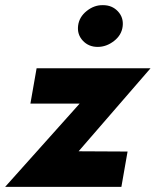

<svg xmlns="http://www.w3.org/2000/svg" viewBox="-36 -725 604 745"><path d="M273 -323 -16 0H435L459 -137L269 -138L548 -460H106L82 -323ZM267 -625Q263 -591 285.5 -567Q308 -543 343 -543Q377 -543 406.5 -566Q436 -589 440 -623Q444 -657 421.5 -681Q399 -705 364 -705Q330 -706 300.5 -682.5Q271 -659 267 -625Z"/></svg>

Font: Jost
Style: Bold Italic
Weight: 700
Italic angle: -5°
Version: Version 3.710